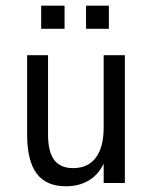

<svg xmlns="http://www.w3.org/2000/svg" viewBox="-20 -649 540 681"><path d="M76.2 -171.9V-453.1H150.4V-171.9Q150.4 -110.4 172.4 -81.5Q194.3 -52.7 239.3 -52.7Q292 -52.7 319.8 -89.8Q347.7 -127 347.7 -196.3V-453.1H422.9V0H347.7V-68.4Q328.1 -28.3 293.9 -8.3Q259.8 11.7 213.9 11.7Q143.6 11.7 109.9 -33.7Q76.2 -79.1 76.2 -171.9ZM126 -628.9H209V-546.9H126ZM285.2 -628.9H366.2V-546.9H285.2Z"/></svg>

Font: BabelStone Xiangqi
Style: Regular
Weight: 400
Designer: Andrew West
Foundry: BabelStone
Version: Version 11.000 June 09, 2018